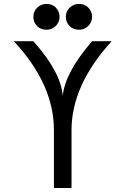

<svg xmlns="http://www.w3.org/2000/svg" viewBox="-20 -938 626 958"><path d="M374 -918.5Q402.8 -918.5 419.9 -900.9Q439.5 -880.9 439.5 -854Q439.5 -827.1 419.9 -808.1Q400.9 -789.6 374 -789.6Q346.2 -789.6 328.1 -807.1Q308.6 -826.2 308.6 -854Q308.6 -881.8 328.1 -900.1Q347.7 -918.5 374 -918.5ZM211.9 -918.5Q240.7 -918.5 257.8 -900.9Q277.3 -880.9 277.3 -854Q277.3 -827.1 257.8 -808.1Q238.8 -789.6 211.9 -789.6Q184.1 -789.6 166 -807.1Q146.5 -826.2 146.5 -854Q146.5 -881.8 166 -900.1Q185.5 -918.5 211.9 -918.5ZM249 0V-289.1Q249 -517.6 48.8 -732.4H146.5Q285.2 -576.2 293 -459Q303.7 -575.2 439.5 -732.4H537.1Q336.9 -512.7 336.9 -289.1V0Z"/></svg>

Font: Consola Mono
Style: Book
Weight: 400
Monospace: yes
Version: Version 2.001